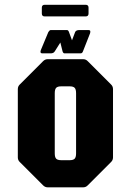

<svg xmlns="http://www.w3.org/2000/svg" viewBox="-20 -804 562 824"><path d="M185 0Q173.5 0 165 -8.5L65 -108.5Q56.5 -116.5 56.5 -128.5V-421.5Q56.5 -433.5 65 -441.5L165 -541.5Q173.5 -550 185 -550H336.5Q348.5 -550 356.5 -541.5L456.5 -441.5Q465 -433.5 465 -421.5V-128.5Q465 -116.5 456.5 -108.5L356.5 -8.5Q348.5 0 336.5 0ZM243.5 -116.5H278.5Q294.5 -116.5 300.5 -123Q306.5 -129.5 306.5 -146V-404Q306.5 -420.5 300.5 -427Q294.5 -433.5 278.5 -433.5H243.5Q227 -433.5 221 -427Q215 -420.5 215 -404V-146Q215 -129.5 221 -123Q227 -116.5 243.5 -116.5ZM161.5 -575Q150.5 -575 155 -588.5L187.5 -666.5Q193 -675 197.5 -675H267.5Q273 -675 276 -666.5L289 -631L302.5 -666.5Q306.5 -675 320 -675H360Q371 -675 366.5 -661L336 -583.5Q333 -575 326 -575H256.5Q251.5 -575 248.5 -583.5L239 -621.5L215 -583.5Q210 -575 197.5 -575ZM172 -733.5Q159.5 -733.5 159.5 -746V-771Q159.5 -783.5 172 -783.5H347.5Q360 -783.5 360 -771V-746Q360 -733.5 347.5 -733.5Z"/></svg>

Font: Jaro
Style: Regular
Weight: 400
Designer: Agyei Archer, Celine Hurka, Mirko Velimirović
Version: Version 1.000